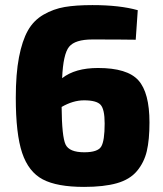

<svg xmlns="http://www.w3.org/2000/svg" viewBox="-20 -722 639 754"><path d="M521 -682 513 -566Q456 -567 343 -567Q275 -567 251.5 -538.5Q228 -510 224 -415Q275 -455 365 -455Q480 -455 523.5 -406.5Q567 -358 567 -241Q567 -173 556.5 -128.5Q546 -84 518 -50.5Q490 -17 439 -2.5Q388 12 310 12Q204 12 148 -17.5Q92 -47 67 -121.5Q42 -196 42 -338Q42 -432 54.5 -497Q67 -562 89.5 -602Q112 -642 151 -664.5Q190 -687 234 -694.5Q278 -702 343 -702Q450 -702 521 -682ZM311 -124Q364 -124 377.5 -146.5Q391 -169 391 -237Q391 -293 375 -310.5Q359 -328 310 -328Q267 -328 222 -302Q223 -185 237.5 -154.5Q252 -124 311 -124Z"/></svg>

Font: Exo 2.0 Extra Bold
Style: Regular
Weight: 800
Designer: Natanael Gama
Version: Version 1.001;PS 001.001;hotconv 1.0.70;makeotf.lib2.5.58329